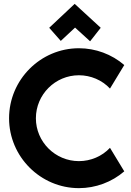

<svg xmlns="http://www.w3.org/2000/svg" viewBox="-20 -960 680 995"><path d="M550 -194C509 -150 450 -125 389 -125C266 -125 166 -225 166 -347C166 -470 266 -570 389 -570C450 -570 509 -545 550 -501L624 -623C559 -679 475 -710 389 -710C190 -710 27 -547 27 -347C27 -148 190 15 389 15C475 15 559 -16 624 -72ZM295 -748 369 -817 447 -746 502 -816 367 -940 235 -816Z"/></svg>

Font: Righteous
Style: Regular
Weight: 400
Designer: Astigmatic (AOETI)
Foundry: Astigmatic (AOETI)
Version: Version 1.000